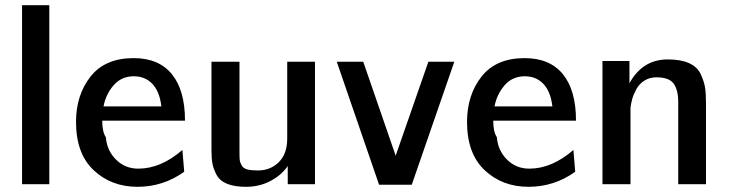

<svg xmlns="http://www.w3.org/2000/svg" viewBox="-20 -710 2815 740"><path d="M65 0V-690H170V0Z M273 -240Q273 -344 329 -415Q385 -486 495 -486Q592 -486 642.5 -424Q693 -362 693 -245H374Q374 -202 388 -181Q392 -130 427 -95Q462 -60 513 -60Q600 -60 683 -132L690 -48Q609 10 510 10Q409 10 341 -54Q273 -118 273 -240ZM379 -300H602Q595 -358 567 -387Q539 -416 496 -416Q448 -416 418 -381.5Q388 -347 379 -300Z M795 -133V-472H903V-124Q903 -103 904 -93.5Q905 -84 911.5 -72.5Q918 -61 933 -57Q948 -53 974 -53Q1022 -53 1054.5 -85Q1087 -117 1087 -176V-472H1194V0H1089V-70Q1065 -35 1022.5 -12.5Q980 10 928 10Q884 10 855.5 -1.5Q827 -13 814.5 -36.5Q802 -60 798.5 -81Q795 -102 795 -133Z M1278 -472H1380L1505 -110L1631 -472H1731L1567 2H1441Z M1780 -240Q1780 -344 1836 -415Q1892 -486 2002 -486Q2099 -486 2149.5 -424Q2200 -362 2200 -245H1881Q1881 -202 1895 -181Q1899 -130 1934 -95Q1969 -60 2020 -60Q2107 -60 2190 -132L2197 -48Q2116 10 2017 10Q1916 10 1848 -54Q1780 -118 1780 -240ZM1886 -300H2109Q2102 -358 2074 -387Q2046 -416 2003 -416Q1955 -416 1925 -381.5Q1895 -347 1886 -300Z M2302 0V-475H2406V-389Q2456 -481 2554 -481Q2604 -481 2636 -466.5Q2668 -452 2681 -423.5Q2694 -395 2697.5 -372Q2701 -349 2701 -313V-308V0H2594V-317Q2594 -363 2576.5 -387.5Q2559 -412 2510 -412Q2484 -412 2464 -399.5Q2444 -387 2433 -367Q2422 -347 2417 -329.5Q2412 -312 2410 -294V-275V0Z"/></svg>

Font: Coval
Style: Medium
Weight: 500
Foundry: Context Ltd
Version: Version 001.000